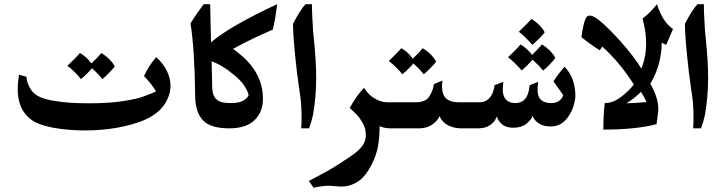

<svg xmlns="http://www.w3.org/2000/svg" viewBox="-20 -615 3460 920"><path d="M797 -203Q796 -153 764 -109Q732 -65 665 -37Q610 -15 538.5 -2.5Q467 10 386 10Q310 10 240 -2Q192 -11 161 -24Q130 -37 108 -61Q65 -107 65 -188Q65 -221 71 -257L107 -247Q110 -206 137 -174.5Q164 -143 244 -131Q307 -120 411 -120Q515 -120 591 -134Q638 -142 666 -152Q694 -162 728 -177Q705 -215 670 -250Q679 -272 696.5 -299Q714 -326 729 -341Q762 -311 779.5 -275.5Q797 -240 797 -203ZM530 -296Q522 -286 504.5 -268Q487 -250 471 -236Q448 -264 421 -288Q397 -260 368 -236Q338 -273 303 -300Q318 -314 335 -331Q352 -348 363 -361Q395 -343 418 -311Q452 -343 465 -361Q486 -349 504 -331Q522 -313 530 -296Z M956 -595H987L991 -412Q1079 -488 1308 -595Q1300 -525 1287 -473Q1190 -432 1097 -381Q1154 -339 1183 -302Q1240 -230 1240 -142Q1240 -83 1205 -45Q1165 0 1079 0Q1001 0 963 -29Q915 -67 915 -159Q913 -373 893 -503Q917 -543 956 -595ZM997 -192Q999 -159 1013 -143Q1026 -130 1042.5 -125.5Q1059 -121 1086 -121Q1119 -121 1139 -129.5Q1159 -138 1171 -157Q1171 -173 1151 -203.5Q1131 -234 1095 -261Q1073 -280 1045.5 -296.5Q1018 -313 994 -321Z M1444 -595H1475Q1474 -583 1476 -543Q1478 -503 1480 -468L1485 -418Q1495 -318 1495 -240Q1495 -151 1480 -65Q1473 -32 1461 0H1423Q1425 -10 1425 -57Q1425 -91 1422 -128L1417 -166Q1417 -166 1412 -201Q1402 -270 1395 -341Q1384 -449 1384 -501Q1418 -567 1444 -595Z M1766 -149Q1801 -125 1837 -125H1929V0H1850Q1830 0 1816 -4.5Q1802 -9 1799 -10Q1799 40 1791.5 84.5Q1784 129 1758 179Q1732 228 1702 250Q1663 279 1614 279Q1603 279 1583 277Q1565 275 1554 275Q1538 275 1517.5 278Q1497 281 1483 285L1460 252Q1466 249 1524 218Q1582 187 1633 152Q1685 120 1709 93Q1733 66 1733 31Q1733 1 1718 -25.5Q1703 -52 1691.5 -63.5Q1680 -75 1656 -98Q1689 -158 1724 -194Q1726 -192 1736.5 -177.5Q1747 -163 1766 -149Z M2070 -319Q2062 -309 2044.5 -291Q2027 -273 2011 -259Q1988 -287 1961 -311Q1937 -283 1908 -259Q1878 -296 1843 -323Q1858 -337 1875 -354Q1892 -371 1903 -384Q1935 -366 1958 -334Q1992 -366 2005 -384Q2026 -372 2044 -354Q2062 -336 2070 -319Z M2098 -203Q2098 -166 2113 -148Q2133 -125 2179 -125H2246V0H2193Q2142 0 2110 -26Q2091 -43 2087 -59Q2077 -39 2061 -26Q2032 0 1986 0H1915Q1889 0 1870.5 -18.5Q1852 -37 1852 -64Q1852 -93 1872.5 -109Q1893 -125 1915 -125H1974Q2020 -125 2038 -154Q2056 -183 2059 -212L2100 -229Q2100 -226 2099 -220Q2098 -214 2098 -203Z M2466 -463Q2481 -477 2498 -494Q2515 -511 2526 -524Q2546 -513 2564 -495Q2582 -477 2590 -460Q2582 -449 2564 -431Q2546 -413 2531 -400Q2495 -441 2466 -463ZM2641 -337Q2632 -325 2615 -307Q2598 -289 2582 -277Q2564 -300 2532 -329Q2509 -303 2480 -277Q2447 -316 2414 -341Q2427 -352 2446.5 -372Q2466 -392 2474 -402Q2506 -383 2530 -352Q2563 -385 2577 -402Q2597 -390 2615 -372Q2633 -354 2641 -337Z M2737 -153Q2737 -142 2730.5 -116Q2724 -90 2710 -67Q2677 -9 2619 -9Q2582 -9 2560 -25Q2538 -41 2532 -60Q2525 -40 2501.5 -21.5Q2478 -3 2440 -3Q2404 -3 2385 -20Q2366 -37 2361 -57Q2361 -57 2354 -43Q2348 -31 2334 -20Q2310 0 2271 0H2233Q2206 0 2187.5 -19Q2169 -38 2169 -62Q2169 -87 2188 -106Q2207 -125 2233 -125H2278Q2314 -125 2334 -157Q2345 -174 2350 -207L2392 -223Q2389 -204 2389 -181Q2393 -121 2450 -121Q2501 -121 2514 -181Q2516 -191 2518 -207L2559 -223L2556 -194Q2554 -156 2570 -139Q2587 -121 2621 -121Q2665 -121 2679 -159L2632 -225Q2656 -263 2685 -295Q2737 -243 2737 -153Z M3172 -400 3151 -410Q3149 -301 3096 -214Q3138 -141 3134 -82L3126 -20Q3026 6 2871 6Q2871 -71 2878 -121L2897 -123Q2927 -127 2963 -156Q2999 -185 3017 -210Q2954 -311 2866 -392L2854 -374Q2819 -395 2766 -437Q2774 -498 2786 -526Q2794 -543 2810 -540Q2828 -538 2863 -508Q2908 -468 2954 -416Q3020 -342 3053 -286Q3076 -343 3076 -406Q3076 -464 3059 -526Q3098 -556 3128 -595Q3155 -509 3205 -476ZM3051 -175Q3026 -148 2982 -120Q3037 -122 3078 -126Q3063 -158 3051 -175Z M3322 -595H3353Q3352 -583 3354 -543Q3356 -503 3358 -468L3363 -418Q3373 -318 3373 -240Q3373 -151 3358 -65Q3351 -32 3339 0H3301Q3303 -10 3303 -57Q3303 -91 3300 -128L3295 -166Q3295 -166 3290 -201Q3280 -270 3273 -341Q3262 -449 3262 -501Q3296 -567 3322 -595Z"/></svg>

Font: Mirza SemiBold
Style: Regular
Weight: 600
Designer: Arabic design by Kourosh Beigpour, Latin design by Eduardo Tunni, engineering by Lasse Fister
Version: Version 1.0010g